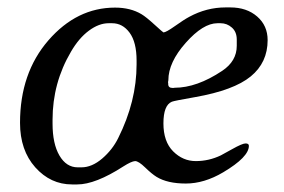

<svg xmlns="http://www.w3.org/2000/svg" viewBox="-20 -486 755 510"><path d="M119.6 -168V-157.7Q119.6 -104 137.9 -72.8Q156.2 -41.5 186.5 -41.5H196.3Q224.1 -41.5 251.5 -64.9Q278.8 -88.4 293.9 -119.1Q342.8 -216.8 342.8 -314.9V-325.2Q342.8 -374 324.2 -399.2Q305.7 -424.3 277.8 -424.3H268.6Q242.7 -424.3 216.1 -404.5Q189.5 -384.8 168.5 -348.6Q119.6 -265.6 119.6 -168ZM426.8 -262.7Q426.8 -252.4 438.5 -252.4H440.9L443.8 -252.9Q502.9 -252.9 570.3 -297.9Q608.9 -323.7 608.9 -364.3V-380.9Q608.9 -401.4 595.9 -412.8Q583 -424.3 565.9 -424.3H557.6Q519.5 -424.3 473.4 -372.3Q427.2 -320.3 427.2 -272.9L426.3 -267.6L426.8 -265.1ZM171.4 3.9Q114.3 3.9 73.7 -41.5Q33.2 -86.9 33.2 -159.7Q33.2 -292 108.6 -378.9Q184.1 -465.8 285.6 -465.8Q326.7 -465.8 356 -448.2Q368.2 -440.9 390.6 -420.4Q413.1 -399.9 414.1 -399.9Q420.9 -399.9 444.6 -416.7Q468.3 -433.6 482.9 -441.4Q528.8 -466.3 579.1 -466.3H591.8Q635.3 -466.3 663.1 -442.1Q690.9 -418 690.9 -379.4Q690.9 -319.8 646 -283Q601.1 -246.1 498 -228Q442.4 -218.3 436.5 -215.8Q414.1 -206.5 414.1 -158.2Q414.1 -109.9 439.9 -84Q465.8 -58.1 500.2 -58.1Q534.7 -58.1 566.4 -73.2Q568.8 -74.2 596.2 -89.6Q623.5 -105 632.3 -105Q641.1 -105 641.1 -98.6Q641.1 -68.8 572.8 -28.3Q522.5 1.5 473.6 1.5Q424.8 1.5 396 -16.1Q383.3 -23.9 365.7 -41Q348.1 -58.1 338.9 -58.1Q329.1 -57.6 307.6 -43.9Q233.4 3.9 185.1 3.9Q184.6 3.9 184.1 3.9Z"/></svg>

Font: Averia Serif Libre Light
Style: Italic
Weight: 300
Italic angle: -8.5°
Version: Version 1.002